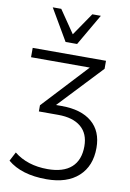

<svg xmlns="http://www.w3.org/2000/svg" viewBox="-104 -851 746 1106"><g transform="rotate(10 268.5 -298.5)"><path d="M248 192.4Q101.6 192.4 20.5 124L47.9 71.3Q126 133.8 244.1 133.8Q335.9 133.8 383.3 91.3Q430.7 48.8 430.7 -32.2Q430.7 -106.4 383.8 -145.5Q336.9 -184.6 251 -184.6H137.7V-220.7L382.8 -484.4H39.1V-539.1H467.8V-492.2L228.5 -238.3H261.7Q376 -238.3 438.5 -185.5Q501 -132.8 501 -35.2Q501 71.3 434.6 131.8Q368.2 192.4 248 192.4ZM112.3 -789.1H162.1L252.9 -656.2L343.8 -789.1H393.6L287.1 -605.5H219.7Z"/></g></svg>

Font: Min Sans Light
Style: Regular
Weight: 300
Designer: Jinseong-Kim, NotoSansCJK, Nunito
Foundry: Jinseong-Kim
Version: Version 1.400;Glyphs 3.1.2 (3151)